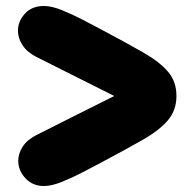

<svg xmlns="http://www.w3.org/2000/svg" viewBox="-20 -627 650 642"><path d="M127 -5Q89 -5 65 -31Q41 -57 41 -90Q41 -113 55.5 -136Q70 -159 101 -175Q166 -208 233 -241.5Q300 -275 362 -306Q297 -339 231.5 -371.5Q166 -404 101 -437Q70 -453 55 -476.5Q40 -500 40 -524Q40 -556 63.5 -581.5Q87 -607 127 -607Q153 -607 188.5 -592.5Q224 -578 260.5 -559Q297 -540 323 -526Q404 -483 459 -451.5Q514 -420 542 -387Q570 -354 570 -306Q570 -259 542 -225.5Q514 -192 459 -160.5Q404 -129 323 -86Q297 -72 260.5 -53Q224 -34 188.5 -19.5Q153 -5 127 -5Z"/></svg>

Font: Cherry Bomb One
Style: Regular
Weight: 400
Designer: satsuyako
Foundry: satsuyako
Version: Version 4.100; ttfautohint (v1.8.3)